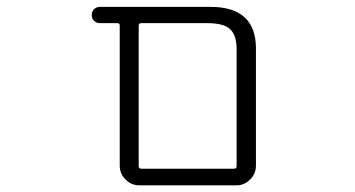

<svg xmlns="http://www.w3.org/2000/svg" viewBox="-20 -565 1040 563"><path d="M388.7 -21.5Q365.2 -21.5 348.1 -38.6Q331.1 -55.7 331.1 -79.1V-490.2Q331.1 -497.1 324.2 -497.1H273.4Q262.7 -497.1 255.9 -503.9Q249 -510.7 249 -521Q249 -531.2 255.9 -538.1Q262.7 -544.9 273.4 -544.9H596.7Q729.5 -544.9 730.5 -424.8V-79.1Q730.5 -55.7 713.4 -38.6Q696.3 -21.5 672.9 -21.5ZM673.8 -420.9Q673.8 -461.9 654.8 -479.5Q635.7 -497.1 588.9 -497.1H394.5Q386.7 -497.1 386.7 -490.2V-78.1Q386.7 -70.3 394.5 -70.3H666Q673.8 -70.3 673.8 -78.1Z"/></svg>

Font: Rounded Mgen+ 1m light
Style: Regular
Weight: 200
Designer: [Source Han Sans]
Ryoko NISHIZUKA  (kana & ideographs); Paul D. Hunt (Latin, Greek & Cyrillic); Wenlong ZHANG  (bopomofo
Version: Version 1.059.20150602